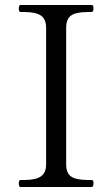

<svg xmlns="http://www.w3.org/2000/svg" viewBox="-20 -746 448 766"><path d="M62 0Q55 0 55 -14Q55 -28 62 -28H78Q123 -28 143.5 -42.5Q164 -57 164 -90V-635Q164 -670 143 -684Q122 -698 78 -698H62Q55 -698 55 -712Q55 -726 62 -726H345Q350 -726 351.5 -722.5Q353 -719 353 -712Q353 -698 345 -698H330Q283 -698 263.5 -684Q244 -670 244 -635V-90Q244 -55 264 -41.5Q284 -28 330 -28H345Q350 -28 351.5 -24.5Q353 -21 353 -14Q353 0 345 0Z"/></svg>

Font: Shippori Mincho
Style: Regular
Weight: 400
Designer: FONTDASU
Foundry: FONTDASU / Google Inc. / but / Adobe
Version: Version 3.110; ttfautohint (v1.8.3)